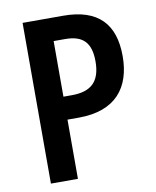

<svg xmlns="http://www.w3.org/2000/svg" viewBox="-81 -777 681 840"><g transform="rotate(-10 259.5 -357.0)"><path d="M257 -714H77V0H197V-263H247C413 -263 483 -357 483 -495C483 -637 413 -714 257 -714ZM248 -612C326 -612 362 -577 362 -493C362 -402 319 -365 234 -365H197V-612Z"/></g></svg>

Font: Noto Sans Tamil Condensed SemiBold
Style: Regular
Weight: 600
Width: 3
Designer: Jelle Bosma - Monotype Design Team
Foundry: Monotype Imaging Inc.
Version: Version 2.004